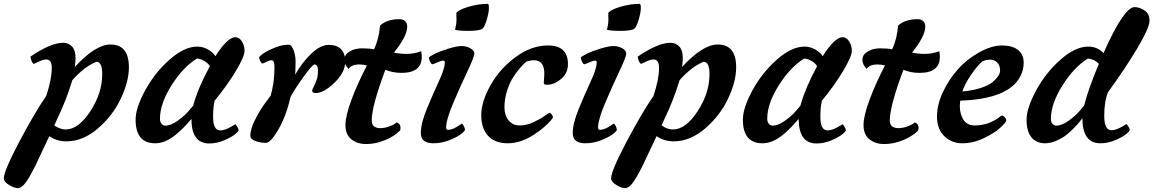

<svg xmlns="http://www.w3.org/2000/svg" viewBox="-100 -737 6013 1001"><path d="M402 -415Q338 -388 277 -319Q246 -215 196 -112Q185 -88 183 -83Q214 -62 242 -62Q309 -62 371 -157Q433 -252 433 -351Q433 -415 402 -415ZM157 -27Q147 -7 122.5 46Q98 99 86 123.5Q74 148 55 182Q20 244 -7 244Q-25 244 -52.5 227.5Q-80 211 -80 193Q-80 155 -1 5Q78 -145 141 -237Q170 -324 170 -384Q170 -427 141 -427Q126 -427 103 -416Q80 -405 77 -404Q71 -405 65 -418.5Q59 -432 59 -442Q165 -514 229 -514Q258 -514 276 -494Q294 -474 294 -432Q294 -422 290 -388Q398 -505 476 -505Q572 -505 572 -386Q572 -312 530 -223Q488 -134 410 -67Q332 0 246 0Q197 0 157 -27Z M994 -392Q984 -408 967 -418Q950 -428 939 -430L927 -432Q855 -388 794.5 -292.5Q734 -197 734 -118Q734 -101 742.5 -91.5Q751 -82 762 -82Q791 -82 827 -108Q863 -134 885 -160L907 -186Q932 -278 994 -392ZM898 -117Q897 -116 884 -101Q871 -86 853.5 -68.5Q836 -51 813 -32Q760 10 709 10Q658 10 632.5 -21Q607 -52 607 -113Q607 -174 657 -266Q707 -358 784 -426Q861 -494 928 -494Q958 -494 984.5 -479Q1011 -464 1023 -444Q1086 -543 1127 -543Q1147 -543 1161 -521.5Q1175 -500 1175 -471.5Q1175 -443 1130 -367.5Q1085 -292 1019 -212Q1011 -179 1011 -127Q1011 -57 1049 -57Q1074 -57 1113 -81L1126 -89Q1129 -89 1136.5 -77Q1144 -65 1144 -58.5Q1144 -52 1124 -36Q1104 -20 1066.5 -4.5Q1029 11 991 11Q898 11 898 -117Z M1538 -401Q1524 -394 1481 -334.5Q1438 -275 1415 -232Q1392 -132 1351.5 -62Q1311 8 1285.5 8Q1260 8 1232.5 -1.5Q1205 -11 1205 -30Q1205 -64 1231.5 -116Q1258 -168 1285 -203L1311 -238Q1331 -306 1331 -387Q1331 -423 1316 -423Q1305 -423 1289 -414.5Q1273 -406 1268 -406Q1263 -406 1257 -418Q1251 -430 1251 -436.5Q1251 -443 1273.5 -458.5Q1296 -474 1334 -489Q1372 -504 1405 -504Q1420 -504 1430.5 -476Q1441 -448 1441 -416.5Q1441 -385 1440 -369.5Q1439 -354 1439 -348Q1476 -413 1523.5 -458Q1571 -503 1614 -503Q1657 -503 1678.5 -480Q1700 -457 1700 -416Q1700 -360 1644 -306Q1588 -252 1547 -252Q1527 -252 1527 -265Q1527 -268 1542.5 -300Q1558 -332 1558 -366.5Q1558 -401 1538 -401Z M1986 -57Q1956 -26 1906.5 -6Q1857 14 1809.5 14Q1762 14 1731.5 -11Q1701 -36 1701 -84.5Q1701 -133 1733 -218.5Q1765 -304 1813 -396Q1791 -401 1772 -401Q1734 -401 1717 -378Q1695 -401 1695 -426Q1695 -451 1722 -468Q1749 -485 1787 -485Q1825 -485 1850 -480Q1876 -534 1881 -603Q1916 -637 1984 -637Q2002 -637 2012.5 -626.5Q2023 -616 2023 -598Q2023 -549 1954 -463Q1983 -456 2020.5 -456Q2058 -456 2096 -470Q2099 -455 2099 -441Q2099 -357 1993 -357Q1949 -357 1909 -373Q1838 -184 1838 -109Q1838 -69 1883 -69Q1906 -69 1931.5 -78.5Q1957 -88 1968 -99Q1988 -92 1988 -71Q1988 -65 1986 -57Z M2414 -586Q2394 -576 2343 -576Q2292 -576 2272 -582Q2280 -611 2280 -636Q2280 -661 2279 -669Q2290 -686 2342 -701.5Q2394 -717 2443 -717Q2449 -717 2449 -695Q2449 -673 2438 -635Q2427 -597 2414 -586ZM2159 10Q2094 10 2094 -44Q2094 -93 2125 -168.5Q2156 -244 2187.5 -312Q2219 -380 2219 -411Q2219 -421 2211 -421Q2200 -421 2179.5 -411.5Q2159 -402 2154 -402Q2149 -402 2142.5 -415.5Q2136 -429 2136 -436Q2136 -441 2165 -455.5Q2194 -470 2238 -483.5Q2282 -497 2306.5 -497Q2331 -497 2352 -485.5Q2373 -474 2373 -457.5Q2373 -441 2336.5 -364Q2300 -287 2263 -200Q2226 -113 2226 -72Q2226 -60 2236 -60Q2260 -60 2295 -84L2306 -92Q2312 -92 2318 -80Q2324 -68 2324 -61Q2324 -54 2303.5 -38Q2283 -22 2242.5 -6Q2202 10 2159 10Z M2685 -36Q2616 10 2548 10Q2480 10 2444.5 -29Q2409 -68 2409 -137Q2409 -206 2457 -292Q2505 -378 2587.5 -439Q2670 -500 2757 -500Q2861 -500 2861 -403Q2861 -355 2825 -325Q2789 -295 2752 -295Q2735 -295 2735 -304Q2738 -349 2738 -352Q2738 -423 2684 -423Q2666 -423 2644 -416Q2629 -404 2607 -377.5Q2585 -351 2570 -325.5Q2555 -300 2542.5 -260Q2530 -220 2530 -178Q2530 -136 2551.5 -109.5Q2573 -83 2609 -83Q2645 -83 2680.5 -99.5Q2716 -116 2739 -132.5Q2762 -149 2766 -149Q2770 -149 2776.5 -140Q2783 -131 2783 -126.5Q2783 -122 2771 -108Q2759 -94 2736 -74Q2713 -54 2685 -36Z M3206 -586Q3186 -576 3135 -576Q3084 -576 3064 -582Q3072 -611 3072 -636Q3072 -661 3071 -669Q3082 -686 3134 -701.5Q3186 -717 3235 -717Q3241 -717 3241 -695Q3241 -673 3230 -635Q3219 -597 3206 -586ZM2951 10Q2886 10 2886 -44Q2886 -93 2917 -168.5Q2948 -244 2979.5 -312Q3011 -380 3011 -411Q3011 -421 3003 -421Q2992 -421 2971.5 -411.5Q2951 -402 2946 -402Q2941 -402 2934.5 -415.5Q2928 -429 2928 -436Q2928 -441 2957 -455.5Q2986 -470 3030 -483.5Q3074 -497 3098.5 -497Q3123 -497 3144 -485.5Q3165 -474 3165 -457.5Q3165 -441 3128.5 -364Q3092 -287 3055 -200Q3018 -113 3018 -72Q3018 -60 3028 -60Q3052 -60 3087 -84L3098 -92Q3104 -92 3110 -80Q3116 -68 3116 -61Q3116 -54 3095.5 -38Q3075 -22 3034.5 -6Q2994 10 2951 10Z M3568 -415Q3504 -388 3443 -319Q3412 -215 3362 -112Q3351 -88 3349 -83Q3380 -62 3408 -62Q3475 -62 3537 -157Q3599 -252 3599 -351Q3599 -415 3568 -415ZM3323 -27Q3313 -7 3288.5 46Q3264 99 3252 123.5Q3240 148 3221 182Q3186 244 3159 244Q3141 244 3113.5 227.5Q3086 211 3086 193Q3086 155 3165 5Q3244 -145 3307 -237Q3336 -324 3336 -384Q3336 -427 3307 -427Q3292 -427 3269 -416Q3246 -405 3243 -404Q3237 -405 3231 -418.5Q3225 -432 3225 -442Q3331 -514 3395 -514Q3424 -514 3442 -494Q3460 -474 3460 -432Q3460 -422 3456 -388Q3564 -505 3642 -505Q3738 -505 3738 -386Q3738 -312 3696 -223Q3654 -134 3576 -67Q3498 0 3412 0Q3363 0 3323 -27Z M4160 -392Q4150 -408 4133 -418Q4116 -428 4105 -430L4093 -432Q4021 -388 3960.5 -292.5Q3900 -197 3900 -118Q3900 -101 3908.5 -91.5Q3917 -82 3928 -82Q3957 -82 3993 -108Q4029 -134 4051 -160L4073 -186Q4098 -278 4160 -392ZM4064 -117Q4063 -116 4050 -101Q4037 -86 4019.5 -68.5Q4002 -51 3979 -32Q3926 10 3875 10Q3824 10 3798.5 -21Q3773 -52 3773 -113Q3773 -174 3823 -266Q3873 -358 3950 -426Q4027 -494 4094 -494Q4124 -494 4150.5 -479Q4177 -464 4189 -444Q4252 -543 4293 -543Q4313 -543 4327 -521.5Q4341 -500 4341 -471.5Q4341 -443 4296 -367.5Q4251 -292 4185 -212Q4177 -179 4177 -127Q4177 -57 4215 -57Q4240 -57 4279 -81L4292 -89Q4295 -89 4302.5 -77Q4310 -65 4310 -58.5Q4310 -52 4290 -36Q4270 -20 4232.5 -4.5Q4195 11 4157 11Q4064 11 4064 -117Z M4687 -57Q4657 -26 4607.5 -6Q4558 14 4510.5 14Q4463 14 4432.5 -11Q4402 -36 4402 -84.5Q4402 -133 4434 -218.5Q4466 -304 4514 -396Q4492 -401 4473 -401Q4435 -401 4418 -378Q4396 -401 4396 -426Q4396 -451 4423 -468Q4450 -485 4488 -485Q4526 -485 4551 -480Q4577 -534 4582 -603Q4617 -637 4685 -637Q4703 -637 4713.5 -626.5Q4724 -616 4724 -598Q4724 -549 4655 -463Q4684 -456 4721.5 -456Q4759 -456 4797 -470Q4800 -455 4800 -441Q4800 -357 4694 -357Q4650 -357 4610 -373Q4539 -184 4539 -109Q4539 -69 4584 -69Q4607 -69 4632.5 -78.5Q4658 -88 4669 -99Q4689 -92 4689 -71Q4689 -65 4687 -57Z M5020 -416Q4996 -395 4963.5 -348Q4931 -301 4917 -260Q4973 -265 5015 -279Q5057 -293 5076 -310Q5114 -343 5114 -369.5Q5114 -396 5099 -411Q5084 -426 5061.5 -426Q5039 -426 5020 -416ZM4906 -212Q4904 -190 4904 -186Q4904 -142 4923 -112.5Q4942 -83 4982 -83Q5059 -83 5119 -133Q5120 -134 5125 -134Q5130 -134 5138 -126Q5146 -118 5146 -109Q5146 -100 5116 -72Q5086 -44 5030 -17Q4974 10 4917 10Q4860 10 4822.5 -28Q4785 -66 4785 -128Q4785 -190 4815 -255Q4845 -320 4892.5 -374Q4940 -428 5005 -464Q5070 -500 5124 -500Q5178 -500 5207.5 -476.5Q5237 -453 5237 -411Q5237 -357 5202 -312Q5128 -220 4906 -212Z M5637 10Q5543 10 5543 -121Q5539 -116 5532.5 -107Q5526 -98 5505 -75.5Q5484 -53 5462 -35.5Q5440 -18 5409 -4Q5378 10 5349 10Q5303 10 5277.5 -21Q5252 -52 5252 -112.5Q5252 -173 5302 -265.5Q5352 -358 5429 -426Q5506 -494 5573 -494Q5622 -494 5653 -460Q5760 -700 5815 -700Q5840 -700 5866.5 -683Q5893 -666 5893 -629Q5893 -592 5828.5 -484Q5764 -376 5677 -257Q5657 -209 5657 -133.5Q5657 -58 5695 -58Q5720 -58 5759 -82L5772 -90Q5775 -90 5782.5 -78Q5790 -66 5790 -59.5Q5790 -53 5770 -37Q5750 -21 5712.5 -5.5Q5675 10 5637 10ZM5629 -404Q5607 -428 5572 -432Q5500 -388 5439.5 -292Q5379 -196 5379 -117Q5379 -100 5387.5 -91Q5396 -82 5407 -82Q5436 -82 5472 -108Q5508 -134 5530 -160L5552 -186Q5573 -271 5629 -404Z"/></svg>

Font: Clara
Style: Regular
Weight: 400
Designer: Proyecto DEMO
Foundry: Proyecto DEMO
Version: Version 1.002